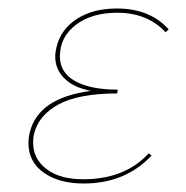

<svg xmlns="http://www.w3.org/2000/svg" viewBox="-20 -429 438 452"><path d="M377 -360 370 -353Q327 -399 256 -399Q196 -399 158.5 -370.5Q121 -342 121 -296Q121 -258 157 -238Q193 -218 257 -218L256 -209Q165 -209 117.5 -183Q70 -157 60 -113Q58 -106 58 -93Q58 -55 89.5 -31Q121 -7 176 -7Q274 -7 330 -68L337 -63Q275 3 177 3Q119 3 83 -22.5Q47 -48 47 -92Q47 -104 50 -117Q70 -199 194 -215Q153 -223 131.5 -244.5Q110 -266 110 -296Q110 -306 113 -318Q123 -360 161 -384.5Q199 -409 255 -409Q333 -409 377 -360Z"/></svg>

Font: Ysabeau Hairline
Style: Italic
Weight: 100
Italic angle: -12°
Designer: Christian Thalmann (Catharsis Fonts)
Version: Version 0.003